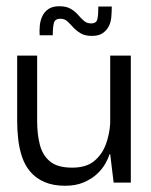

<svg xmlns="http://www.w3.org/2000/svg" viewBox="-20 -585 485 615"><path d="M189 10Q150 10 122.5 -2Q95 -14 77.5 -34.5Q60 -55 51 -81.5Q42 -108 38.5 -137.5Q35 -167 35 -197V-407H99V-196Q99 -156 107.5 -122Q116 -88 140 -68Q164 -48 211 -48Q256 -48 281.5 -69Q307 -90 319 -122.5Q331 -155 333 -191V-407H399V0H344L333 -91H331Q327 -78 317.5 -61Q308 -44 291 -28Q274 -12 248.5 -1Q223 10 189 10ZM107 -472Q106 -487 107.5 -503Q109 -519 115.5 -533Q122 -547 135 -556Q148 -565 170 -565Q193 -565 207 -556.5Q221 -548 230 -537.5Q239 -527 248.5 -518.5Q258 -510 272 -510Q289 -510 292 -524Q295 -538 295 -564H338Q338 -547 336.5 -530Q335 -513 328 -500Q321 -487 308.5 -478.5Q296 -470 274 -470Q252 -470 238 -478.5Q224 -487 214.5 -497.5Q205 -508 196 -516.5Q187 -525 173 -525Q156 -525 152.5 -511Q149 -497 149 -472Z"/></svg>

Font: Darker Grotesque Light Medium
Style: Regular
Weight: 500
Version: Version 1.000;gftools[0.9.28]